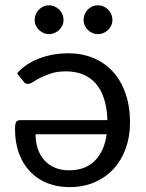

<svg xmlns="http://www.w3.org/2000/svg" viewBox="-20 -722 568 748"><path d="M118.5 -199Q118.5 -168 127.2 -142.2Q136 -116.5 152.8 -97.8Q169.5 -79 193.8 -68.8Q218 -58.5 248.5 -58.5Q312.5 -58.5 349.5 -95.8Q386.5 -133 395.5 -199ZM46.5 -436Q63.5 -456 86.2 -470.8Q109 -485.5 135.2 -495.2Q161.5 -505 189.5 -509.8Q217.5 -514.5 245 -514.5Q297.5 -514.5 341.8 -496.8Q386 -479 418.2 -444.5Q450.5 -410 468.5 -359.5Q486.5 -309 486.5 -243.5Q486.5 -190.5 470.2 -144.8Q454 -99 423.5 -65.2Q393 -31.5 349.2 -12.2Q305.5 7 250 7Q204.5 7 165.8 -8Q127 -23 98.8 -52Q70.5 -81 54.5 -123Q38.5 -165 38.5 -219Q38.5 -240 43 -247Q47.5 -254 60 -254H398.5Q397 -302 385.2 -337.8Q373.5 -373.5 352.8 -397Q332 -420.5 302.8 -432.2Q273.5 -444 237.5 -444Q204 -444 179.8 -436.2Q155.5 -428.5 138 -419.5Q120.5 -410.5 108.8 -402.8Q97 -395 89 -395Q77.5 -395 72 -404ZM227.5 -644.5Q227.5 -633 223 -623Q218.5 -613 210.5 -605.5Q202.5 -598 192.2 -593.5Q182 -589 170.5 -589Q159.5 -589 149.5 -593.5Q139.5 -598 131.8 -605.5Q124 -613 119.5 -623Q115 -633 115 -644.5Q115 -656 119.5 -666.5Q124 -677 131.8 -684.8Q139.5 -692.5 149.5 -697Q159.5 -701.5 170.5 -701.5Q182 -701.5 192.2 -697Q202.5 -692.5 210.5 -684.8Q218.5 -677 223 -666.5Q227.5 -656 227.5 -644.5ZM418 -644.5Q418 -633 413.5 -623Q409 -613 401.2 -605.5Q393.5 -598 383.2 -593.5Q373 -589 361.5 -589Q350 -589 339.8 -593.5Q329.5 -598 322 -605.5Q314.5 -613 310 -623Q305.5 -633 305.5 -644.5Q305.5 -656 310 -666.5Q314.5 -677 322 -684.8Q329.5 -692.5 339.8 -697Q350 -701.5 361.5 -701.5Q373 -701.5 383.2 -697Q393.5 -692.5 401.2 -684.8Q409 -677 413.5 -666.5Q418 -656 418 -644.5Z"/></svg>

Font: Lato 2
Style: Regular
Weight: 400
Designer: Lukasz Dziedzic with Adam Twardoch and Botio Nikoltchev
Foundry: tyPoland Lukasz Dziedzic
Version: Version 2.015; 2015-08-06; http://www.latofonts.com/